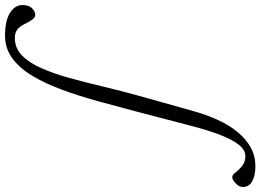

<svg xmlns="http://www.w3.org/2000/svg" viewBox="-350 -589 1035 763"><g transform="rotate(-90 167.5 -207.5)"><path d="M-111 290Q-148 290 -171 277.5Q-194 265 -194 240Q-194 225 -179.5 211.5Q-165 198 -155 198Q-147 198 -140 206.5Q-133 215 -123 226Q-114 236 -101.5 243Q-89 250 -71 250Q-46 250 -25 222.5Q-4 195 14 147Q32 99 48 38L106 -184Q126 -260 146.5 -334.5Q167 -409 191.5 -476Q216 -543 246.5 -594.5Q277 -646 316.5 -675.5Q356 -705 408 -705Q466 -705 497.5 -685.5Q529 -666 529 -636Q529 -611 516.5 -598Q504 -585 490 -585Q480 -585 471.5 -596.5Q463 -608 455 -624Q446 -644 433 -655Q420 -666 398 -666Q358 -666 329 -638Q300 -610 278.5 -561.5Q257 -513 239.5 -450Q222 -387 205 -315.5Q188 -244 168 -172L108 42Q93 96 72 141.5Q51 187 23.5 220Q-4 253 -37.5 271.5Q-71 290 -111 290Z"/></g></svg>

Font: EB Garamond
Style: Italic
Weight: 400
Italic angle: -17.2°
Designer: Georg Duffner and Octavio Pardo
Foundry: Georg Duffner
Version: Version 1.001